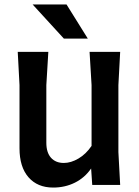

<svg xmlns="http://www.w3.org/2000/svg" viewBox="-20 -834 628 866"><path d="M514 -148 522 0H396L391 -74Q362 -32 317.5 -10Q273 12 220 12Q149 12 108.5 -34.5Q68 -81 68 -165V-450L60 -600H198L189 -450V-190Q189 -146 210 -122.5Q231 -99 268 -99Q300 -99 334 -119Q368 -139 393 -176V-450L384 -600H522L514 -450ZM376 -660H268L127 -814H280Z"/></svg>

Font: Farro Medium
Style: Regular
Weight: 500
Designer: Aceler Chua
Foundry: Grayscale Limited
Version: Version 1.101